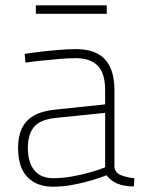

<svg xmlns="http://www.w3.org/2000/svg" viewBox="-20 -694 535 723"><path d="M179 9Q118 9 83 -27.5Q48 -64 48 -137Q48 -180 62 -210Q76 -240 106.5 -258Q137 -276 186 -281L376 -301V-353Q376 -418 348 -446.5Q320 -475 265 -475Q239 -475 204 -472Q169 -469 135 -465.5Q101 -462 76 -458L73 -491Q97 -495 131 -499Q165 -503 200.5 -506Q236 -509 265 -509Q316 -509 348 -491.5Q380 -474 395.5 -439.5Q411 -405 411 -353V-65Q413 -43 436.5 -34Q460 -25 486 -23L484 8Q467 8 451 5.5Q435 3 421 -3Q409 -8 399 -16Q389 -24 381 -34Q359 -25 325.5 -15Q292 -5 254 2Q216 9 179 9ZM180 -23Q215 -23 251.5 -29.5Q288 -36 321 -45.5Q354 -55 376 -64V-269L190 -250Q132 -244 108.5 -216.5Q85 -189 85 -137Q85 -82 109.5 -52.5Q134 -23 180 -23ZM115 -642V-674H382V-642Z"/></svg>

Font: TitilliumWeb ExtraLight
Style: Regular
Weight: 400
Designer: Mohamed Gaber, Accademia di Belle Arti di Urbino and others
Foundry: Kief Type Foundry, Accademia di Belle Arti di Urbino and others
Version: Version 3.000; ttfautohint (v1.8.2)